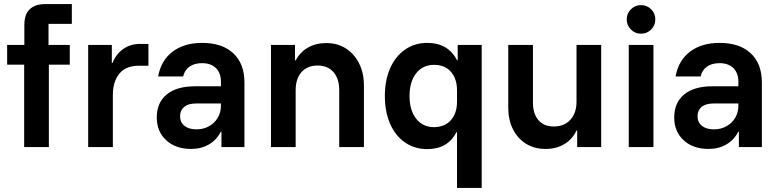

<svg xmlns="http://www.w3.org/2000/svg" viewBox="-20 -720 3813 940"><path d="M98.3 0V-403.3H15V-500H99.2V-597.5Q99.2 -650 125.8 -675Q152.5 -700 201.7 -700H331.7V-603.3H217.5V-500H321.7V-403.3H219.2V0Z M411.7 0V-500H527.5V-411.7H530.8Q547.5 -454.2 582.5 -479.6Q617.5 -505 666.7 -505H706.7V-398.3H660.8Q595.8 -398.3 564.2 -359.2Q532.5 -320 532.5 -255V0Z M915.8 9.2Q840 9.2 793.8 -33.3Q747.5 -75.8 747.5 -145Q747.5 -217.5 796.2 -257.5Q845 -297.5 933.3 -297.5H1061.7V-319.2Q1061.7 -362.5 1037.1 -386.7Q1012.5 -410.8 969.2 -410.8Q932.5 -410.8 908.3 -394.2Q884.2 -377.5 876.7 -345.8H754.2Q768.3 -424.2 825 -467.1Q881.7 -510 969.2 -510Q1067.5 -510 1122.1 -459.2Q1176.7 -408.3 1176.7 -315.8V0H1064.2V-75H1060.8Q1040.8 -35 1002.9 -12.9Q965 9.2 915.8 9.2ZM941.7 -86.7Q975.8 -86.7 1002.9 -101.7Q1030 -116.7 1045.8 -142.9Q1061.7 -169.2 1061.7 -202.5V-213.3H939.2Q901.7 -213.3 881.7 -196.7Q861.7 -180 861.7 -150.8Q861.7 -120.8 883.3 -103.8Q905 -86.7 941.7 -86.7Z M1306.7 0V-500H1424.2V-424.2H1427.5Q1449.2 -465 1487.9 -487.1Q1526.7 -509.2 1577.5 -509.2Q1632.5 -509.2 1673.8 -482.5Q1715 -455.8 1738.3 -409.2Q1761.7 -362.5 1761.7 -301.7V0H1640.8V-278.3Q1640.8 -335 1612.5 -367.1Q1584.2 -399.2 1534.2 -399.2Q1485 -399.2 1456.2 -367.1Q1427.5 -335 1427.5 -278.3V0Z M2217.5 200V-72.5H2214.2Q2172.5 10 2071.7 10Q2010 10 1962.9 -22.5Q1915.8 -55 1890 -113.8Q1864.2 -172.5 1864.2 -250Q1864.2 -327.5 1890 -385.8Q1915.8 -444.2 1962.9 -477.1Q2010 -510 2071.7 -510Q2174.2 -510 2217.5 -425H2220.8V-500H2338.3V200ZM2105 -97.5Q2158.3 -98.3 2187.9 -132.1Q2217.5 -165.8 2217.5 -222.5V-277.5Q2217.5 -334.2 2187.9 -368.3Q2158.3 -402.5 2105 -402.5Q2050 -402.5 2017.5 -361.2Q1985 -320 1985 -250Q1985 -180 2017.5 -138.8Q2050 -97.5 2105 -97.5Z M2650.8 9.2Q2596.7 9.2 2555.4 -16.2Q2514.2 -41.7 2491.2 -87.5Q2468.3 -133.3 2468.3 -193.3V-500H2589.2V-218.3Q2589.2 -163.3 2615.8 -132.1Q2642.5 -100.8 2691.7 -100.8Q2742.5 -100.8 2772.5 -133.8Q2802.5 -166.7 2802.5 -221.7V-500H2923.3V0H2805.8V-80.8H2802.5Q2781.7 -37.5 2742.5 -14.2Q2703.3 9.2 2650.8 9.2Z M3058.3 0V-500H3179.2V0ZM3118.3 -555Q3089.2 -555 3068.8 -575.4Q3048.3 -595.8 3048.3 -625Q3048.3 -654.2 3068.8 -674.6Q3089.2 -695 3118.3 -695Q3147.5 -695 3167.9 -674.6Q3188.3 -654.2 3188.3 -625Q3188.3 -595.8 3167.9 -575.4Q3147.5 -555 3118.3 -555Z M3449.2 9.2Q3373.3 9.2 3327.1 -33.3Q3280.8 -75.8 3280.8 -145Q3280.8 -217.5 3329.6 -257.5Q3378.3 -297.5 3466.7 -297.5H3595V-319.2Q3595 -362.5 3570.4 -386.7Q3545.8 -410.8 3502.5 -410.8Q3465.8 -410.8 3441.7 -394.2Q3417.5 -377.5 3410 -345.8H3287.5Q3301.7 -424.2 3358.3 -467.1Q3415 -510 3502.5 -510Q3600.8 -510 3655.4 -459.2Q3710 -408.3 3710 -315.8V0H3597.5V-75H3594.2Q3574.2 -35 3536.2 -12.9Q3498.3 9.2 3449.2 9.2ZM3475 -86.7Q3509.2 -86.7 3536.2 -101.7Q3563.3 -116.7 3579.2 -142.9Q3595 -169.2 3595 -202.5V-213.3H3472.5Q3435 -213.3 3415 -196.7Q3395 -180 3395 -150.8Q3395 -120.8 3416.7 -103.8Q3438.3 -86.7 3475 -86.7Z"/></svg>

Font: Funnel Sans Light SemiBold
Style: Regular
Weight: 600
Version: Version 1.000